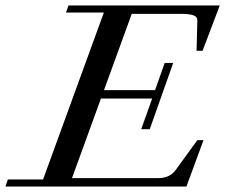

<svg xmlns="http://www.w3.org/2000/svg" viewBox="-61 -683 825 703"><path d="M-41 0 -32.2 -25.9H96.7L319.3 -637.2H180.7L189.9 -663.1H743.7L680.7 -497.1H658.7L661.6 -608.9Q662.1 -621.1 647.7 -626.7Q633.3 -632.3 601.6 -632.3H421.4L319.8 -353H506.8L542 -452.6H573.2L487.3 -210H456.1L496.1 -322.3H308.6L202.6 -30.8H517.1Q560.5 -30.8 581.5 -59.6L661.6 -169.9H684.1L621.6 0Z"/></svg>

Font: Elstob 14pt Medium
Style: Italic
Weight: 500
Italic angle: -20°
Designer: Peter S. Baker
Version: Version 1.015